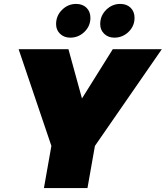

<svg xmlns="http://www.w3.org/2000/svg" viewBox="-20 -959 845 979"><path d="M242 -215 75 -708H329L398 -457L555 -708H805L464 -215L426 0H204ZM338 -767Q307 -767 286.5 -786.5Q266 -806 266 -836Q266 -879 296.5 -909Q327 -939 368 -939Q401 -939 421 -919.5Q441 -900 441 -868Q441 -826 410.5 -796.5Q380 -767 338 -767ZM563 -767Q532 -767 511.5 -786.5Q491 -806 491 -836Q491 -879 521.5 -909Q552 -939 593 -939Q626 -939 646 -919.5Q666 -900 666 -868Q666 -826 635.5 -796.5Q605 -767 563 -767Z"/></svg>

Font: Poppins Black
Style: Italic
Weight: 900
Italic angle: -10°
Designer: Ninad Kale (Devanagari), Jonny Pinhorn (Latin)
Foundry: Indian Type Foundry
Version: Version 3.200;PS 1.000;hotconv 16.6.54;makeotf.lib2.5.65590